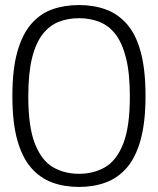

<svg xmlns="http://www.w3.org/2000/svg" viewBox="-20 -730 625 760"><path d="M29 -350Q29 -455 48.5 -524.5Q68 -594 103.5 -635Q139 -676 187 -693Q235 -710 293 -710Q351 -710 399 -692.5Q447 -675 482.5 -634.5Q518 -594 537 -524.5Q556 -455 556 -350Q556 -246 536.5 -176Q517 -106 481.5 -65.5Q446 -25 398 -7.5Q350 10 293 10Q235 10 187 -7.5Q139 -25 103.5 -65.5Q68 -106 48.5 -175.5Q29 -245 29 -350ZM92 -348Q92 -227 118.5 -160.5Q145 -94 190 -68Q235 -42 293 -42Q350 -42 395.5 -68Q441 -94 467.5 -160.5Q494 -227 494 -348Q494 -441 478.5 -501.5Q463 -562 436 -596Q409 -630 372 -644Q335 -658 293 -658Q250 -658 213.5 -644Q177 -630 149.5 -595.5Q122 -561 107 -501Q92 -441 92 -348Z"/></svg>

Font: Georama Light
Style: Regular
Weight: 300
Designer: Jean-Baptiste Levee
Foundry: Production Type
Version: Version 1.000